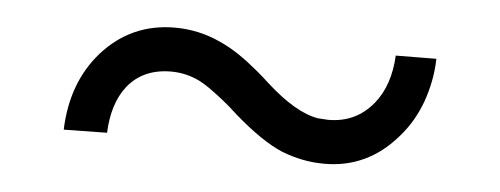

<svg xmlns="http://www.w3.org/2000/svg" viewBox="-28 -435 737 283"><g transform="rotate(5 340.0 -293.5)"><path d="M609.4 -372.1Q608.9 -354.5 605.7 -338.4Q602.5 -322.3 597.2 -307.6Q591.8 -293 584 -279.5Q576.2 -266.1 565.4 -253.9Q543.5 -228.5 516.8 -216.1Q490.2 -203.6 458.5 -203.6Q441.4 -203.6 425.5 -206.8Q409.7 -210 395 -215.8Q364.7 -228.5 324.2 -263.7Q310.5 -276.4 299.3 -285.2Q288.1 -293.9 279.1 -300.3Q270 -306.6 263.7 -309.6Q243.7 -319.3 221.7 -319.3Q180.2 -319.3 157.2 -290.5Q147 -277.3 141.6 -260Q136.2 -242.7 135.3 -221.2L71.3 -220.2Q73.7 -290.5 114.3 -336.4Q157.2 -384.3 221.7 -384.3Q257.3 -384.3 290 -369.1Q296.4 -366.2 303.5 -362.3Q310.5 -358.4 317.9 -353.5Q325.2 -348.6 332.8 -342.8Q340.3 -336.9 348.6 -330.1Q356.9 -323.2 365.2 -315.4Q409.7 -274.9 443.4 -269.5H443.8L458 -268.6H458.5Q499 -268.6 524.4 -299.3Q536.1 -313.5 542.2 -331.8Q548.3 -350.1 549.3 -371.6Z"/></g></svg>

Font: Shabnam Light FD
Style: Light-FD
Weight: 300
Foundry: DejaVu fonts team - Redesigned by Saber Rastikerdar - Based on Vazir font
Version: Version 5.0.0